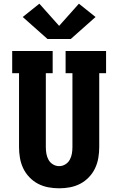

<svg xmlns="http://www.w3.org/2000/svg" viewBox="-20 -1011 640 1039"><path d="M300 8Q270 8 241 2.5Q212 -3 186 -16.5Q160 -30 139 -52Q118 -74 105.5 -100.5Q93 -127 88 -156Q83 -185 83 -215V-615H46V-735H265V-615H228V-215Q228 -197 231 -179.5Q234 -162 242.5 -146.5Q251 -131 266.5 -121.5Q282 -112 300 -112Q318 -112 333.5 -121.5Q349 -131 357.5 -146.5Q366 -162 369 -179.5Q372 -197 372 -215V-615H335V-735H554V-615H517V-215Q517 -185 512 -156Q507 -127 494.5 -100.5Q482 -74 461 -52Q440 -30 414 -16.5Q388 -3 359 2.5Q330 8 300 8ZM237 -800 103 -919 193 -991 300 -871 407 -991 497 -919 363 -800Z"/></svg>

Font: Iosevka Slab Heavy Extended
Style: Regular
Weight: 900
Width: 7
Monospace: yes
Designer: Belleve Invis
Foundry: Belleve Invis
Version: Version 11.1.0; ttfautohint (v1.8.3)